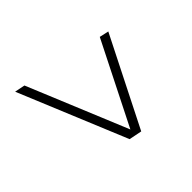

<svg xmlns="http://www.w3.org/2000/svg" viewBox="-93 -603 701 701"><g transform="rotate(45 257.5 -253.0)"><path d="M38 -55 46 -95 433 -255 115 -415 123 -451 466 -278 456 -228Z"/></g></svg>

Font: Saira Semi Condensed Thin
Style: Italic
Weight: 100
Width: 4
Italic angle: -12°
Designer: Hector Gatti with collaboration of the Omnibus-Type team
Foundry: Omnibus-Type
Version: Version 1.001; ttfautohint (v1.8)